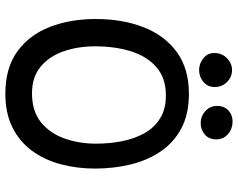

<svg xmlns="http://www.w3.org/2000/svg" viewBox="-106 -758 888 717"><g transform="rotate(90 338.5 -399.0)"><path d="M329.5 25.5Q233 25.5 171.2 -19.5Q109.5 -64.5 80 -140.8Q50.5 -217 50.5 -311.5Q50.5 -413.5 81.8 -492.2Q113 -571 175 -615.5Q237 -660 329.5 -660Q405.5 -660 458.8 -631.8Q512 -603.5 545.2 -554.2Q578.5 -505 593.8 -441.8Q609 -378.5 609 -309Q609 -241.5 592.8 -181Q576.5 -120.5 542.5 -74Q508.5 -27.5 455.5 -1Q402.5 25.5 329.5 25.5ZM328 -74Q394.5 -74 435.8 -107.2Q477 -140.5 496.5 -195Q516 -249.5 516 -313.5Q516 -362.5 507 -409Q498 -455.5 477.5 -492.8Q457 -530 422.2 -552Q387.5 -574 336 -574Q271.5 -574 231 -539.2Q190.5 -504.5 171.5 -444.8Q152.5 -385 152.5 -310Q152.5 -245.5 171.2 -191.8Q190 -138 228.8 -106Q267.5 -74 328 -74ZM440 -704Q413.5 -704 394.2 -721.5Q375 -739 375 -765.5Q375 -791.5 391.8 -807.2Q408.5 -823 433 -823Q460.5 -823 480.2 -806Q500 -789 500 -762Q500 -735 482 -719.5Q464 -704 440 -704ZM241.5 -698Q217 -698 197.2 -713.8Q177.5 -729.5 177.5 -755Q177.5 -783 196.8 -802Q216 -821 241 -821Q267.5 -821 286 -802Q304.5 -783 304.5 -756Q304.5 -730.5 285.5 -714.2Q266.5 -698 241.5 -698Z"/></g></svg>

Font: Grandstander
Style: Regular
Weight: 400
Designer: Tyler Finck
Foundry: Etcetera Type Co
Version: Version 1.200; ttfautohint (v1.8.3)